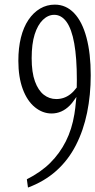

<svg xmlns="http://www.w3.org/2000/svg" viewBox="-20 -821 416 838"><path d="M376 -492.7Q376 -406.7 360.1 -329.1Q344.2 -251.5 311 -186.8Q277.8 -122.1 225.6 -75.4Q173.3 -28.8 102.1 -2.4Q102.1 -2.4 97.2 -38.6Q158.2 -69.3 199.5 -110.4Q240.7 -151.4 267.3 -204.1Q293.9 -256.8 304.7 -322.8Q309.1 -349.6 311.5 -379.4Q311.5 -379.4 313.5 -397.9L302.7 -382.8Q294.4 -370.6 284.7 -360.8Q250 -325.7 205.1 -325.7Q166 -325.7 132.3 -353Q98.6 -380.4 79.3 -432.4Q60.1 -484.4 60.1 -555.7Q60.1 -611.8 71.3 -657Q82.5 -702.1 104.2 -734.4Q126 -766.6 155.3 -783.7Q184.6 -800.8 219.2 -800.8Q268.1 -800.8 303.5 -763.7Q338.9 -726.6 357.4 -657.2Q376 -587.9 376 -492.7ZM225.6 -388.7Q260.3 -388.7 287.6 -410.2Q301.8 -421.4 314.9 -439Q315.4 -456.1 315.4 -472.7Q315.4 -663.6 270 -726.1Q247.6 -756.3 216.8 -756.3Q189.9 -756.3 167.2 -734.4Q144.5 -712.4 131.3 -670.9Q118.2 -629.4 118.2 -567.1Q118.2 -504.9 132.6 -465.6Q147 -426.3 171.1 -407.5Q195.3 -388.7 225.6 -388.7Z"/></svg>

Font: Scarab Serif
Style: Light
Weight: 300
Designer: John Roberts
Foundry: Scarab
Version: 1.0